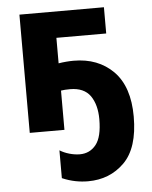

<svg xmlns="http://www.w3.org/2000/svg" viewBox="-55 -592 698 883"><g transform="rotate(-5 294.0 -150.5)"><path d="M67.9 -545.9V0H228V-181.2C238.8 -183.1 252.9 -184.1 270 -184.1C312.5 -184.1 343.8 -170.4 363.3 -143.1C382.3 -115.7 392.1 -79.6 392.1 -35.2C392.1 19.5 382.8 58.6 363.8 82.5C344.7 106.4 319.8 118.2 289.1 118.2C258.3 118.2 222.2 107.9 196.8 91.8V220.2C238.3 238.3 278.8 245.1 315.9 245.1C382.8 245.1 438.5 223.1 483.4 178.7C528.3 134.3 550.8 63.5 550.8 -33.2C550.8 -125.5 527.3 -195.3 480.5 -242.7C433.6 -289.6 372.6 -313 297.9 -313C276.9 -313 251 -311 228 -307.1V-424.8H458V-545.9Z"/></g></svg>

Font: Avrile Sans
Style: Bold
Weight: 700
Designer: Monotype Design Team, Google (font), Stefan Peev (BGR Cyrillic), Cristiano Sobral (main changes)
Foundry: The Avrile Sans Project Authors
Version: Version 3.110